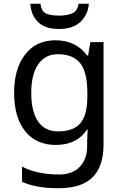

<svg xmlns="http://www.w3.org/2000/svg" viewBox="-20 -760 655 1020"><path d="M275 -546Q328 -546 370.5 -526Q413 -506 443 -465H448L460 -536H530V9Q530 124 471.5 182Q413 240 290 240Q172 240 97 206V125Q176 167 295 167Q364 167 403.5 126.5Q443 86 443 16V-5Q443 -17 444 -39.5Q445 -62 446 -71H442Q388 10 276 10Q172 10 113.5 -63Q55 -136 55 -267Q55 -395 113.5 -470.5Q172 -546 275 -546ZM287 -472Q220 -472 183 -418.5Q146 -365 146 -266Q146 -167 182.5 -114.5Q219 -62 289 -62Q370 -62 407 -105.5Q444 -149 444 -246V-267Q444 -377 406 -424.5Q368 -472 287 -472ZM452 -740Q447 -680 406.5 -643Q366 -606 294 -606Q220 -606 182.5 -642.5Q145 -679 141 -740H195Q200 -699 225 -688Q250 -677 296 -677Q335 -677 363.5 -689Q392 -701 397 -740Z"/></svg>

Font: Noto Sans Linear A
Style: Regular
Weight: 400
Designer: Monotype Design Team
Foundry: Monotype Imaging Inc.
Version: Version 2.002; ttfautohint (v1.8.4.7-5d5b)